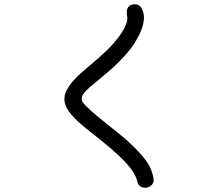

<svg xmlns="http://www.w3.org/2000/svg" viewBox="-20 -820 1040 900"><path d="M699.2 13.7Q704.1 37.1 687 50.8Q669.9 64.5 648.9 58.6Q627.9 52.7 623 29.3Q614.3 -15.6 544.9 -83Q506.8 -120.1 420.9 -188.5Q417 -191.4 402.8 -202.6Q388.7 -213.9 383.8 -217.8Q378.9 -221.7 366.7 -231.9Q354.5 -242.2 347.7 -248.5Q340.8 -254.9 331.5 -264.2Q322.3 -273.4 314.9 -282.2Q307.6 -291 300.8 -300.8Q284.2 -325.2 282.2 -349.6Q280.3 -374 292.5 -397Q304.7 -419.9 319.3 -437Q334 -454.1 356.4 -474.6Q370.1 -487.3 413.6 -523.9Q457 -560.5 484.4 -587.4Q511.7 -614.3 534.2 -643.6Q583 -710 576.2 -742.2Q566.4 -794.9 606.4 -799.8Q632.8 -802.7 645 -778.8Q657.2 -754.9 654.3 -727.5Q650.4 -681.6 613.3 -622.1Q592.8 -588.9 559.6 -553.2Q526.4 -517.6 506.3 -500Q486.3 -482.4 439.5 -443.4Q438.5 -442.4 426.3 -432.1Q414.1 -421.9 411.1 -419.9Q408.2 -418 398.4 -409.2Q388.7 -400.4 384.3 -395.5Q379.9 -390.6 373 -382.8Q359.4 -365.2 364.3 -347.7Q365.2 -343.8 371.1 -336.4Q377 -329.1 379.9 -326.2Q382.8 -323.2 389.2 -317.4Q395.5 -311.5 396.5 -310.5Q425.8 -282.2 487.8 -233.4Q549.8 -184.6 577.1 -160.2Q627 -115.2 658.7 -74.7Q690.4 -34.2 699.2 13.7Z"/></svg>

Font: irohamaru Regular
Style: Regular
Weight: 400
Designer: [Source Han Sans]
Ryoko NISHIZUKA  (kana & ideographs); Paul D. Hunt (Latin, Greek & Cyrillic); Wenlong ZHANG  (bopomofo
Version: Version 1.00